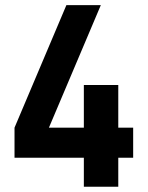

<svg xmlns="http://www.w3.org/2000/svg" viewBox="-20 -710 561 730"><path d="M486.3 -110.4H429.7V0H298.8V-110.4H35.2V-224.6L232.4 -690.4H363.3L166 -224.6H298.8V-386.7H429.7V-224.6H486.3Z"/></svg>

Font: Altinn-DIN
Style: DIN-Bold
Weight: 700
Designer: Charles Nix
Foundry: Altinn
Version: Version 2.00